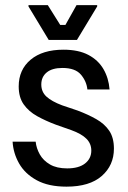

<svg xmlns="http://www.w3.org/2000/svg" viewBox="-20 -703 490 736"><path d="M235 12.5Q165.8 12.5 120.8 -12.1Q75.8 -36.7 53.3 -76.2Q30.8 -115.8 28.3 -160H116.7Q119.2 -135 132.5 -111.2Q145.8 -87.5 171.7 -72.5Q197.5 -57.5 237.5 -57.5Q281.7 -57.5 305.8 -76.2Q330 -95 330 -125.8Q330 -152.5 311.2 -171.2Q292.5 -190 253.3 -204.2L194.2 -225Q154.2 -240 122.1 -257.9Q90 -275.8 70.8 -302.9Q51.7 -330 51.7 -371.7Q51.7 -435.8 97.5 -474.2Q143.3 -512.5 223.3 -512.5Q280.8 -512.5 318.8 -492.5Q356.7 -472.5 376.7 -437.9Q396.7 -403.3 400 -360H315Q311.7 -391.7 290 -417.1Q268.3 -442.5 219.2 -442.5Q180 -442.5 159.2 -425.4Q138.3 -408.3 138.3 -379.2Q138.3 -350.8 158.3 -332.5Q178.3 -314.2 218.3 -299.2L277.5 -279.2Q317.5 -264.2 349.2 -246.2Q380.8 -228.3 398.8 -201.7Q416.7 -175 416.7 -133.3Q416.7 -69.2 370 -28.3Q323.3 12.5 235 12.5ZM275 -550H166.7L89.2 -678.3V-683.3H163.3L210.8 -607.5H230.8L273.3 -683.3H352.5V-678.3Z"/></svg>

Font: Familjen Grotesk Variable
Style: Regular
Weight: 400
Designer: Anders Wikstroem, Jonas Baeckman, Matilda Gysing, Kristian Moeller
Foundry: Familjen STHLM AB
Version: Version 2.000